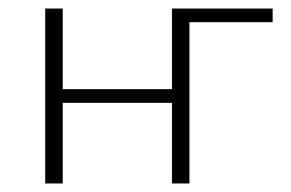

<svg xmlns="http://www.w3.org/2000/svg" viewBox="-20 -430 683 450"><path d="M619 -378H424V0H383V-189H127V0H86V-410H127V-221H383V-410H619Z"/></svg>

Font: Ysabeau Light
Style: Regular
Weight: 300
Designer: Christian Thalmann (Catharsis Fonts)
Version: Version 0.003